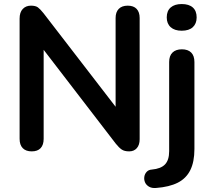

<svg xmlns="http://www.w3.org/2000/svg" viewBox="-20 -741 1047 950"><path d="M137 8Q108 8 92.5 -8Q77 -24 77 -54V-649Q77 -680 92.5 -696.5Q108 -713 133 -713Q156 -713 167.5 -704.5Q179 -696 195 -676L578 -179H552V-652Q552 -681 567.5 -697Q583 -713 612 -713Q641 -713 656 -697Q671 -681 671 -652V-52Q671 -24 657 -8Q643 8 619 8Q596 8 582.5 -1Q569 -10 553 -30L171 -527H196V-54Q196 -24 181 -8Q166 8 137 8ZM753 189Q731 191 717 182.5Q703 174 697.5 161Q692 148 694 134Q696 120 705.5 109.5Q715 99 731 98Q776 94 796.5 72.5Q817 51 817 7V-434Q817 -465 833.5 -481Q850 -497 880 -497Q910 -497 926 -481Q942 -465 942 -434V-4Q942 60 921.5 101Q901 142 859.5 163Q818 184 753 189ZM879 -589Q844 -589 824.5 -606.5Q805 -624 805 -655Q805 -687 824.5 -704Q844 -721 879 -721Q915 -721 934 -704Q953 -687 953 -655Q953 -624 934 -606.5Q915 -589 879 -589Z"/></svg>

Font: Nunito ExtraLight
Style: Regular
Weight: 200
Designer: Vernon Adams
Foundry: Vernon Adams
Version: Version 3.602